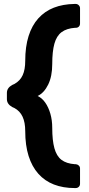

<svg xmlns="http://www.w3.org/2000/svg" viewBox="-20 -796 451 974"><path d="M359 158Q300 158 253.5 140Q207 122 174.5 85.5Q142 49 125 -5Q108 -59 108 -131Q108 -175 94.5 -204Q81 -233 53 -248L42 -253Q15 -268 15 -293V-325Q15 -350 42 -365L53 -370Q82 -386 95 -414.5Q108 -443 108 -487Q108 -559 125 -613Q142 -667 174.5 -703Q207 -739 253 -757Q299 -775 358 -776H364Q373 -776 379.5 -769.5Q386 -763 386 -754V-677Q386 -667 380 -661Q374 -655 365 -655H361Q318 -652 292.5 -633Q267 -614 256 -574.5Q245 -535 245 -471Q245 -409 224.5 -367Q204 -325 171 -309Q193 -299 209.5 -275.5Q226 -252 235.5 -219Q245 -186 245 -147Q245 -84 256 -44Q267 -4 292 15Q317 34 360 37H365Q374 38 380 44Q386 50 386 59V136Q386 146 379.5 152Q373 158 364 158Z"/></svg>

Font: Rubik SemiBold
Style: Regular
Weight: 600
Designer: Hubert and Fischer
Foundry: Hubert and Fischer
Version: Version 2.300;gftools[0.9.30]